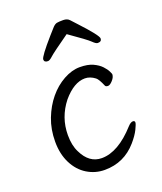

<svg xmlns="http://www.w3.org/2000/svg" viewBox="-138 -814 775 920"><g transform="rotate(-20 250.0 -353.5)"><path d="M237 18Q189 18 148 -7Q107 -32 83 -79.5Q59 -127 59 -190Q59 -253 79.5 -306Q100 -359 133 -399Q166 -439 208.5 -462.5Q251 -486 291 -486Q332 -486 358 -474Q384 -462 399 -446Q414 -430 420.5 -416.5Q427 -403 427 -401Q427 -386 413 -370.5Q399 -355 389 -355Q378 -355 375 -361Q359 -399 347 -408Q322 -427 296 -427Q240 -427 184 -361Q127 -289 127 -199Q127 -146 145 -111Q179 -40 243 -40Q327 -40 417 -140Q431 -155 442 -155Q452 -155 452 -146Q452 -138 439.5 -112.5Q427 -87 401 -57Q336 18 237 18ZM159 -565Q140 -565 140 -580Q140 -595 212 -677Q230 -698 241 -709.5Q252 -721 262 -723Q272 -725 294 -725Q315 -725 326 -712.5Q337 -700 355 -681Q433 -597 433 -581Q433 -565 413 -565Q404 -565 388 -581Q372 -597 287 -656Q199 -594 183.5 -579.5Q168 -565 159 -565Z"/></g></svg>

Font: LXGW WenKai Mono TC
Style: Regular
Weight: 400
Designer: LXGW / Fontworks Inc.
Foundry: LXGW / Fontworks Inc.
Version: Version 1.330